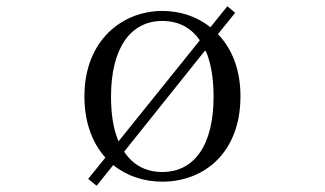

<svg xmlns="http://www.w3.org/2000/svg" viewBox="-20 -566 1040 614"><path d="M499 15C632 15 749 -77 749 -258C749 -345 721 -411 677 -457L732 -525L707 -546L653 -479C609 -514 555 -531 499 -531C371 -531 250 -437 250 -258C250 -173 276 -108 317 -62L262 6L289 28L342 -38C386 -3 441 15 499 15ZM359 -114C343 -152 335 -199 335 -257C335 -413 398 -499 499 -499C550 -499 591 -478 619 -437ZM499 -16C447 -16 405 -38 377 -81L637 -406C654 -367 663 -318 663 -257C663 -101 601 -16 499 -16Z"/></svg>

Font: Harano Aji Mincho TW
Style: Regular
Weight: 400
Foundry: Masamichi Hosoda
Version: HaranoAjiMinchoTW-Regular version 20230610;ttx 4.39.4